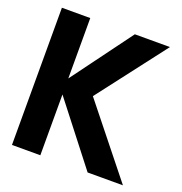

<svg xmlns="http://www.w3.org/2000/svg" viewBox="-128 -823 886 935"><g transform="rotate(20 315.0 -355.5)"><path d="M35 0H182V-315L427 0H610L324 -358L595 -711H413L182 -398V-711H35Z"/></g></svg>

Font: Asimov Pro
Style: Bd
Weight: 700
Designer: Google
Version: Version 2.000980; 2014